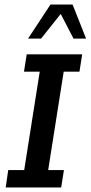

<svg xmlns="http://www.w3.org/2000/svg" viewBox="-20 -821 397 841"><path d="M5 0 16 -76H86L154 -507H85L97 -583H340L328 -507H259L191 -76H260L248 0ZM103 -652 201 -801H298L357 -652H302L246 -760L160 -652Z"/></svg>

Font: Rokkitt Medium
Style: Italic
Weight: 500
Italic angle: -9°
Designer: Vernon Adams
Foundry: Vernon Adams
Version: Version 3.103